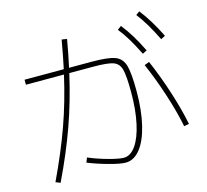

<svg xmlns="http://www.w3.org/2000/svg" viewBox="-115 -942 1167 1083"><g transform="rotate(-15 469.0 -400.5)"><path d="M284.7 -575.2H62.5V-604.5H291.5Q306.2 -672.4 323.2 -769.5L353.5 -764.6Q338.9 -679.2 322.3 -604.5H455.1Q549.8 -604.5 589.8 -589.6Q629.9 -574.7 643.1 -529.8Q656.2 -484.9 656.2 -377.9Q656.2 -267.1 636 -182.6Q615.7 -98.1 578.9 -51.5Q542 -4.9 493.2 -4.9Q462.9 -4.9 398.4 -22.5Q334 -40 278.3 -62.5L289.1 -89.8Q339.8 -67.9 401.4 -51Q462.9 -34.2 490.2 -34.2Q529.3 -34.2 560.1 -77.6Q590.8 -121.1 607.9 -199.7Q625 -278.3 625 -379.9Q625 -476.1 615 -513.9Q605 -551.8 572.3 -563.5Q539.6 -575.2 456.1 -575.2H315.9Q280.3 -418.9 231.4 -281.7Q182.6 -144.5 108.4 9.8L81.1 -1Q154.8 -156.2 202.6 -290Q250.5 -423.8 284.7 -575.2ZM738.3 -508.8 766.6 -519.5Q808.1 -423.8 842 -318.4Q876 -212.9 893.6 -124L864.3 -118.2Q846.7 -206.5 813 -310.5Q779.3 -414.6 738.3 -508.8ZM643.6 -740.2 666 -756.8Q695.8 -719.2 720.2 -679Q744.6 -638.7 770.5 -585.9L745.1 -573.2Q717.3 -628.9 693.8 -668.2Q670.4 -707.5 643.6 -740.2ZM765.6 -793.9 787.1 -809.6Q816.4 -772 841.3 -731Q866.2 -689.9 891.6 -638.7L866.2 -626Q838.9 -681.2 815.4 -720.5Q792 -759.8 765.6 -793.9Z"/></g></svg>

Font: Pretendard Thin
Style: Regular
Weight: 100
Designer: Base glyphs from Inter by Rasmus Andersson; Hangeul glyphs from Noto Sans CJK(Source Han Sans) by Jang Soo-young and Kan
Foundry: Kil Hyung-jin
Version: Version 1.309